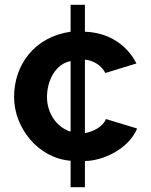

<svg xmlns="http://www.w3.org/2000/svg" viewBox="-20 -665 632 805"><path d="M276 120H336V10C405 10 516 -35 555 -126L424 -166C413 -135 372 -113 336 -107V-415C370 -412 403 -393 422 -359L552 -399C509 -483 429 -529 336 -532V-645H276V-532C124 -510 39 -393 39 -258C39 -131 138 -2 276 9ZM276 -113C216 -132 177 -192 177 -258C177 -329 214 -397 276 -409Z"/></svg>

Font: FIGSv2-sans-serif
Style: Bold
Weight: 700
Designer: Matt McInerney, Pablo Impallari, Rodrigo Fuenzalida,Mirko Velimirovic
Foundry: Matt McInerney, Pablo Impallari, Rodrigo Fuenzalida
Version: Version 4.021;hotconv 1.0.109;makeotfexe 2.5.65596